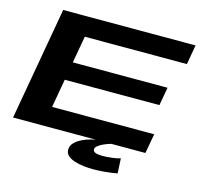

<svg xmlns="http://www.w3.org/2000/svg" viewBox="-118 -808 1181 1109"><g transform="rotate(15 473.0 -253.0)"><path d="M7 0 126 -675H917.5L897 -558H286.5L258 -397H824.5L805 -288H239L209 -117.5H819.5L798.5 0ZM529 169Q503 169 474.2 165.8Q445.5 162.5 420 154.5Q394.5 146.5 378.5 132.5Q362.5 118.5 362.5 97Q362.5 72 380.8 54Q399 36 424.2 24.2Q449.5 12.5 471.8 6.8Q494 1 502 0H595Q590.5 1 576.5 5.8Q562.5 10.5 546 18.2Q529.5 26 517.8 35.8Q506 45.5 506 56.5Q506 80.5 561.5 80.5Q588 80.5 620.8 76.5Q653.5 72.5 669.5 66.5L674 155.5Q667 157 643.8 160.5Q620.5 164 589.8 166.5Q559 169 529 169Z"/></g></svg>

Font: Anybody UltraExpanded SemiBold
Style: Italic
Weight: 600
Width: 9
Italic angle: -10°
Designer: Tyler Finck
Foundry: Etcetera Type Company
Version: Version 1.010; ttfautohint (v1.8.3) -l 8 -r 50 -G 200 -x 14 